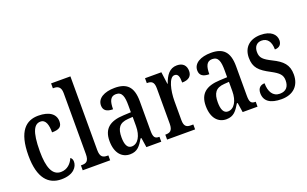

<svg xmlns="http://www.w3.org/2000/svg" viewBox="-87 -1164 2521 1578"><g transform="rotate(-20 1174.0 -375.0)"><path d="M231 10C339 10 376 -48 376 -91C376 -111 369 -122 358 -130C340 -87 304 -48 247 -48C173 -48 141 -125 141 -266C141 -444 176 -495 229 -495C276 -495 289 -442 289 -379C355 -379 377 -399 377 -444C377 -507 325 -547 228 -547C122 -547 41 -480 41 -265C41 -68 118 10 231 10Z M419 0H659V-43H650C612 -43 588 -55 588 -117V-760H419V-717H429C457 -717 489 -708 489 -650V-117C489 -55 466 -43 429 -43H419Z M831 10C897 10 922 -28 956 -84H963L976 0H1106V-43H1103C1066 -43 1054 -59 1054 -115V-373C1054 -500 1001 -547 897 -547C805 -547 742 -511 742 -449C742 -407 769 -386 825 -386C825 -452 838 -495 889 -495C943 -495 954 -448 954 -373V-313L889 -310C768 -305 708 -257 708 -151C708 -41 763 10 831 10ZM865 -46C827 -46 811 -84 811 -145C811 -223 836 -264 913 -269L955 -272V-191C955 -107 920 -46 865 -46Z M1157 0H1402V-43H1382C1348 -43 1322 -51 1322 -110V-276C1322 -368 1347 -477 1394 -477C1425 -477 1434 -453 1434 -398C1492 -398 1520 -424 1520 -468C1520 -515 1494 -546 1440 -546C1375 -546 1342 -496 1319 -430H1316L1302 -536H1159V-493H1162C1197 -493 1222 -484 1222 -425V-115C1222 -52 1195 -43 1160 -43H1157Z M1673 10C1739 10 1764 -28 1798 -84H1805L1818 0H1948V-43H1945C1908 -43 1896 -59 1896 -115V-373C1896 -500 1843 -547 1739 -547C1647 -547 1584 -511 1584 -449C1584 -407 1611 -386 1667 -386C1667 -452 1680 -495 1731 -495C1785 -495 1796 -448 1796 -373V-313L1731 -310C1610 -305 1550 -257 1550 -151C1550 -41 1605 10 1673 10ZM1707 -46C1669 -46 1653 -84 1653 -145C1653 -223 1678 -264 1755 -269L1797 -272V-191C1797 -107 1762 -46 1707 -46Z M2156 10C2260 10 2319 -51 2319 -147C2319 -233 2276 -274 2193 -315C2122 -351 2097 -371 2097 -424C2097 -469 2121 -499 2164 -499C2213 -499 2243 -463 2243 -393C2283 -393 2304 -416 2304 -452C2304 -502 2262 -546 2172 -546C2080 -546 2018 -495 2018 -402C2018 -316 2057 -279 2149 -231C2216 -195 2239 -172 2239 -124C2239 -70 2213 -37 2158 -37C2098 -37 2068 -87 2068 -161C2036 -161 2007 -143 2007 -96C2007 -26 2058 10 2156 10Z"/></g></svg>

Font: Noto Serif Georgian ExtraCondensed Medium
Style: Regular
Weight: 500
Width: 2
Designer: Monotype Design Team, Akaki Razmadze
Foundry: Google LLC
Version: Version 2.003